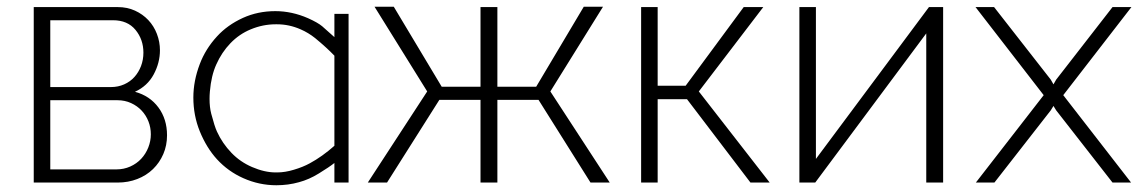

<svg xmlns="http://www.w3.org/2000/svg" viewBox="-20 -541 3390 569"><path d="M329 -520Q357 -520 380 -509.5Q403 -499 419.5 -481.5Q436 -464 445 -440.5Q454 -417 454 -392Q454 -355 435.5 -320.5Q417 -286 380 -269Q424 -257 449.5 -222.5Q475 -188 475 -140Q475 -110 464 -84.5Q453 -59 433.5 -40Q414 -21 387 -10.5Q360 0 329 0H80V-520ZM309 -283Q330 -283 348 -291Q366 -299 378.5 -313Q391 -327 398 -345.5Q405 -364 405 -385Q405 -424 381.5 -452.5Q358 -481 315 -481H129V-283ZM325 -39Q347 -39 366 -47.5Q385 -56 398.5 -70.5Q412 -85 419.5 -104Q427 -123 427 -143Q427 -163 420 -181Q413 -199 400 -213Q387 -227 368.5 -235.5Q350 -244 328 -244H129V-39Z M971 -500H1013V0H971V-58Q956 -46 925 -27Q896 -9 866 -1Q834 8 799 8Q748 8 701 -13Q656 -33 623 -69Q592 -103 572 -152Q553 -199 553 -252Q553 -301 572 -351Q589 -396 623 -433Q654 -467 700 -488Q744 -508 796 -508Q845 -508 893 -487Q922 -474 935 -463Q967 -435 971 -431ZM898 -57Q935 -77 971 -109V-376Q948 -400 914 -428Q894 -444 871 -454Q837 -469 801 -469Q799 -469 797 -469Q759 -469 723 -454Q689 -440 663 -413Q637 -386 621 -350Q606 -317 602 -270Q601 -259 601 -248Q601 -223 606 -204Q616 -166 623 -151Q639 -116 666 -88Q692 -61 727 -46Q764 -30 797 -30Q799 -30 801 -30Q825 -30 851 -38Q878 -46 898 -57Z M1147 -521 1289 -284H1404V-520H1454V-284H1569L1710 -521H1767L1611 -270L1787 0H1730L1576 -245H1454V0H1404V-245H1282L1127 0H1070L1246 -270L1090 -521Z M2184 -520H2242L2051 -270L2261 0H2204L2016 -247H1929V0H1880V-520H1929V-287H2012Z M2398 -70 2733 -520H2775V0H2725V-442L2396 0H2349V-520H2398Z M2926 -520 3094 -305 3102 -291 3110 -305 3277 -520H3333L3131 -259L3332 0H3277L3110 -214L3102 -227L3094 -214L2927 0H2872L3073 -259L2871 -520Z"/></svg>

Font: Oxford Sans
Style: Regular
Weight: 300
Designer: Matt McInerney, Pablo Impallari, Rodrigo Fuenzalida
Foundry: Matt McInerney, Pablo Impallari, Rodrigo Fuenzalida
Version: Version 3.000g; ttfautohint (v1.5) -l 8 -r 28 -G 28 -x 14 -D